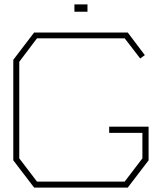

<svg xmlns="http://www.w3.org/2000/svg" viewBox="-20 -847 731 867"><path d="M557 0H134L40 -123V-577L134 -700H557L634 -598L613 -583L543 -674H147L67 -568V-132L147 -27H543L623 -132V-247H473V-275H651V-123ZM316 -827H375V-794H316Z"/></svg>

Font: Turret Road ExtraLight
Style: Regular
Weight: 275
Designer: Noponies
Foundry: Noponies
Version: Version 1.001; ttfautohint (v1.8)